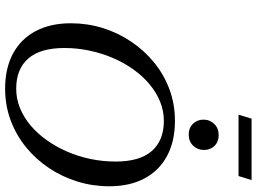

<svg xmlns="http://www.w3.org/2000/svg" viewBox="-152 -888 1052 788"><g transform="rotate(90 374.0 -494.0)"><path d="M177 -232.5Q177 -133.5 220.2 -84Q263.5 -34.5 344 -34.5Q385.5 -34.5 423.5 -50Q461.5 -65.5 494.8 -93.5Q528 -121.5 555.2 -159.8Q582.5 -198 602.2 -243.5Q622 -289 632.5 -339.5Q643 -390 643 -442.5Q643 -541.5 599.8 -591Q556.5 -640.5 476 -640.5Q435 -640.5 397 -625Q359 -609.5 325.5 -581.5Q292 -553.5 264.8 -515.2Q237.5 -477 218 -431.5Q198.5 -386 187.8 -335.5Q177 -285 177 -232.5ZM744.5 -416Q744.5 -348.5 725 -285.5Q705.5 -222.5 669.5 -168.8Q633.5 -115 583.8 -74.5Q534 -34 473.2 -11.5Q412.5 11 344 11Q260.5 11 200.2 -21.2Q140 -53.5 107.8 -114Q75.5 -174.5 75.5 -259Q75.5 -326.5 95 -389.5Q114.5 -452.5 150.8 -506.2Q187 -560 236.5 -600.5Q286 -641 346.8 -663.5Q407.5 -686 476 -686Q559.5 -686 619.8 -653.8Q680 -621.5 712.2 -561.2Q744.5 -501 744.5 -416ZM532 -742.5Q505 -742.5 488 -760Q471 -777.5 471 -803Q471 -829.5 488.8 -847.5Q506.5 -865.5 534.5 -865.5Q562 -865.5 578.8 -848.2Q595.5 -831 595.5 -805.5Q595.5 -779 578 -760.8Q560.5 -742.5 532 -742.5ZM450.5 -947 467 -1000.5H719L702.5 -947Z"/></g></svg>

Font: Newsreader 24pt Medium
Style: Italic
Weight: 500
Italic angle: -17°
Designer: Hugues Gentile
Foundry: Production Type
Version: Version 1.003